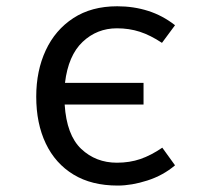

<svg xmlns="http://www.w3.org/2000/svg" viewBox="-20 -571 655 603"><path d="M348.2 -551.3Q399.5 -551.3 444.9 -536.9Q490.3 -522.6 529.7 -491.8L488.7 -436.4Q452.3 -460.5 419 -471.3Q385.6 -482.1 347.2 -482.1Q284.6 -482.1 239.5 -439.5Q194.4 -396.9 184.1 -310.8H430.8V-242.6H183.1Q189.2 -146.7 235.1 -103.3Q281 -60 347.2 -60Q387.2 -60 420.8 -71.5Q454.4 -83.1 489.7 -107.2L529.7 -51.8Q492.3 -20 442.8 -4.1Q393.3 11.8 349.7 11.8Q267.7 11.8 210.8 -22.8Q153.8 -57.4 123.8 -120.3Q93.8 -183.1 93.8 -267.7Q93.8 -348.7 123.6 -412.8Q153.3 -476.9 210.3 -514.1Q267.2 -551.3 348.2 -551.3Z"/></svg>

Font: FiraCode Nerd Font Mono
Style: Regular
Weight: 400
Monospace: yes
Designer: Carrois Corporate, Edenspiekermann AG, Nikita Prokopov
Foundry: Carrois Corporate, Edenspiekermann AG, Nikita Prokopov
Version: Version 6.002;Nerd Fonts 3.4.0